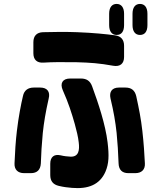

<svg xmlns="http://www.w3.org/2000/svg" viewBox="-20 -880 816 978"><path d="M693 -702C718 -702 731 -720 731 -752V-810C731 -842 717 -860 693 -860C669 -860 655 -842 655 -810V-752C655 -720 669 -702 693 -702ZM54 -49C52 -16 71 2 103 2H137C169 2 186 -15 188 -47C189 -89 193 -152 198 -203C204 -258 212 -307 228 -378C237 -413 220 -434 185 -434H152C123 -434 103 -420 97 -391C87 -349 74 -282 66 -213C60 -164 56 -101 54 -49ZM150 -609C150 -576 168 -559 201 -561C249 -564 293 -564 372 -563C440 -561 485 -558 557 -545C592 -539 612 -556 612 -590V-647C612 -677 597 -696 566 -700C523 -706 454 -713 373 -716C319 -718 259 -718 199 -716C167 -715 150 -697 150 -665ZM236 12C236 42 250 60 280 67C305 73 324 75 347 77C429 84 488 61 517 -5C535 -47 536 -88 528 -155C517 -246 481 -354 449 -441C439 -468 421 -480 392 -480H337C299 -480 284 -456 300 -420C329 -355 345 -304 361 -248C370 -215 378 -183 381 -155C386 -115 381 -81 340 -82C324 -83 308 -84 288 -89C256 -96 236 -81 236 -46ZM536 -752C536 -720 550 -702 574 -702C599 -702 612 -720 612 -752V-810C612 -842 598 -860 574 -860C550 -860 536 -842 536 -810ZM543 -378C559 -311 568 -259 574 -203C579 -153 582 -103 584 -48C585 -15 602 2 634 2H669C701 2 720 -16 718 -48C716 -92 712 -153 705 -214C698 -276 688 -326 674 -390C667 -420 649 -434 619 -434H586C551 -434 535 -413 543 -378Z"/></svg>

Font: コーポレート・ロゴ（ラウンド）ver3 Bold
Style: Regular
Weight: 700
Designer: [KANA_main] LOGOTYPE.JP [Source Han Sans] Ryoko NISHIZUKA 西塚涼子 (kana, bopomofo & ideographs); Paul D. Hunt (Latin, Greek
Version: Version 12.001;FEAKit 1.0